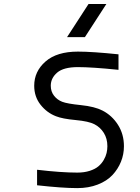

<svg xmlns="http://www.w3.org/2000/svg" viewBox="-20 -937 707 967"><path d="M317.7 -750 425.8 -916.7H515.6L407.6 -750ZM369.1 10.4Q294.3 10.4 166.7 -3.9V-82Q288.4 -67.7 369.1 -67.7Q404.3 -67.7 431.6 -76.5Q459 -85.3 475.6 -99.3Q492.2 -113.3 502.6 -131.5Q513 -149.7 516.9 -166.7Q520.8 -183.6 520.8 -200.5Q520.8 -238.9 502.9 -267.6Q485 -296.2 455.7 -311.2Q427.1 -326.2 360.7 -332.4Q294.3 -338.5 261.7 -351.6Q216.1 -369.1 184.2 -409.5Q152.3 -449.9 152.3 -505.2Q152.3 -577.5 209.3 -627.3Q266.3 -677.1 372.4 -677.1Q444.7 -677.1 576.8 -663.4V-585.3Q443.4 -599 372.4 -599Q300.1 -599 267.9 -571.3Q235.7 -543.6 235.7 -505.2Q235.7 -475.9 252 -455.1Q268.2 -434.2 293 -424.5Q317.7 -414.7 387.4 -407.6Q457 -400.4 496.1 -380.2Q544.3 -355.5 574.2 -308.3Q604.2 -261.1 604.2 -200.5Q604.2 -159.5 589.2 -122.4Q574.2 -85.3 546.2 -55.3Q518.2 -25.4 472.3 -7.5Q426.4 10.4 369.1 10.4Z"/></svg>

Font: Monoid
Style: Regular
Weight: 400
Width: 4
Monospace: yes
Designer: Andreas Larsen (@larsenwork)
Version: Version 0.61